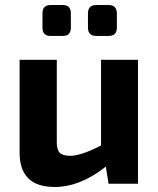

<svg xmlns="http://www.w3.org/2000/svg" viewBox="-20 -731 630 764"><path d="M230 -588H181Q149 -588 149 -621V-678Q149 -711 181 -711H230Q262 -711 262 -678V-621Q262 -588 230 -588ZM412 -588H363Q330 -588 330 -621V-678Q330 -711 363 -711H412Q445 -711 445 -678V-621Q445 -588 412 -588ZM529 -493V0H412L401 -68Q299 13 197 13Q58 13 58 -124V-493H206V-169Q205 -137 217 -124Q229 -111 259 -111Q302 -111 382 -152V-493Z"/></svg>

Font: Exo 2.0
Style: Bold
Weight: 700
Designer: Natanael Gama
Version: Version 1.001;PS 001.001;hotconv 1.0.70;makeotf.lib2.5.58329